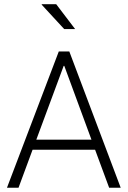

<svg xmlns="http://www.w3.org/2000/svg" viewBox="-20 -881 602 901"><path d="M492.2 0 426.3 -178.2H132.8L66.9 0H12.7L255.9 -639.6H305.2L546.4 0ZM278.8 -571.8 150.4 -225.6H409.2L281.7 -571.8ZM243.7 -861.3 332.5 -744.6H281.2L175.3 -859.4L176.3 -861.3Z"/></svg>

Font: Yantramanav Light
Style: Regular
Weight: 300
Version: Version 1.001;PS 1.0;hotconv 1.0.72;makeotf.lib2.5.5900; ttf